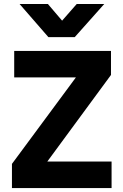

<svg xmlns="http://www.w3.org/2000/svg" viewBox="-20 -960 627 980"><path d="M41 0V-123.5L367.5 -565H52.5V-700H546.5V-577.5L221.5 -135.5H549.5V0ZM227 -770.5 80 -939.5H224.5L297 -854.5L371.5 -939.5H512L361.5 -770.5Z"/></svg>

Font: Geologica Roman SemiBold
Style: Regular
Weight: 600
Designer: Sindre Bremnes, Frode Helland
Foundry: Monokrom Skriftforlag AS
Version: Version 1.010;gftools[0.9.28]